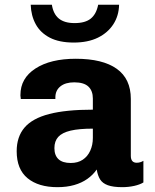

<svg xmlns="http://www.w3.org/2000/svg" viewBox="-20 -764 640 794"><path d="M217.5 10Q139 10 94 -27Q49 -64 49 -138.5Q49 -198.5 81.5 -236.5Q114 -274.5 183.5 -292.5Q253 -310.5 364 -310.5V-356.5Q364 -388.5 345.5 -406Q327 -423.5 287 -423.5Q250.5 -423.5 229.8 -406.8Q209 -390 209 -361.5V-354.5H66Q65.5 -361.5 65 -364.2Q64.5 -367 64.5 -367.2Q64.5 -367.5 64.5 -368Q64.5 -368.5 64.5 -371.5Q64.5 -440.5 126.8 -480.8Q189 -521 293.5 -521Q404.5 -521 462.8 -479.5Q521 -438 521 -355V-119.5Q521 -105 527.2 -98Q533.5 -91 545 -91Q560.5 -91 573 -99V-9.5Q558.5 -0.5 534.8 4.8Q511 10 485.5 10Q448 10 426 2Q404 -6 394 -22Q384 -38 380 -63Q364.5 -40.5 341 -24Q317.5 -7.5 286.8 1.2Q256 10 217.5 10ZM272.5 -90Q302 -90 322.2 -103.5Q342.5 -117 353.2 -140.8Q364 -164.5 364 -193.5V-232Q307 -232 272 -223.8Q237 -215.5 221 -198Q205 -180.5 205 -151.5Q205 -121.5 221.8 -105.8Q238.5 -90 272.5 -90ZM285 -588Q225 -588 186 -608.2Q147 -628.5 127.8 -663.8Q108.5 -699 107 -744.5H194.5Q200.5 -706 223.5 -687.2Q246.5 -668.5 288.5 -668.5Q332.5 -668.5 355.5 -687.2Q378.5 -706 386 -744.5H472.5Q471.5 -699 448.8 -663.8Q426 -628.5 384.8 -608.2Q343.5 -588 285 -588Z"/></svg>

Font: Chivo Mono Medium
Style: Regular
Weight: 500
Monospace: yes
Designer: Hector Gatti
Foundry: Omnibus-Type
Version: Version 1.008